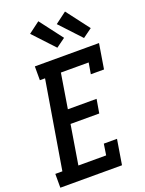

<svg xmlns="http://www.w3.org/2000/svg" viewBox="-192 -1066 870 1150"><g transform="rotate(-20 243.0 -491.0)"><path d="M-14 0V-88H31L124 -647H91V-735H500L474 -576H390L402 -647H225L189 -426H372L357 -338H174L133 -88H310L321 -159H405L379 0ZM426 -794 301 -928 373 -982 484 -836ZM256 -794 131 -928 203 -982 314 -836Z"/></g></svg>

Font: Iosevka Slab Semibold
Style: Italic
Weight: 600
Italic angle: -9°
Monospace: yes
Designer: Belleve Invis
Foundry: Belleve Invis
Version: Version 11.1.1; ttfautohint (v1.8.3)